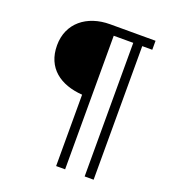

<svg xmlns="http://www.w3.org/2000/svg" viewBox="-148 -791 931 1044"><g transform="rotate(20 318.0 -268.5)"><path d="M77 -475C77 -344 169 -278 297 -269V144H349V-629H462V144H514V-629H572V-681H309C176 -681 77 -604 77 -475Z"/></g></svg>

Font: Iranian Serif 
Style: Regular
Weight: 400
Designer: Hooman Mehr, Hadi Navid in Neviseh Pardaz Co. Ltd. (http://nevisa.com)
Foundry: http://font-store.ir
Version: 5.0.2 build 3/9/1393